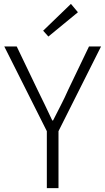

<svg xmlns="http://www.w3.org/2000/svg" viewBox="-20 -968 542 988"><path d="M229 -780 381 -905 345 -948 202 -810ZM221 0H281V-293L500 -729H438L331 -506C308 -453 281 -404 253 -348H249C222 -404 200 -453 173 -506L66 -729H2L221 -293Z"/></svg>

Font: Spoqa Han Sans Neo Light
Style: Regular
Weight: 300
Designer: [Spoqa Han Sans Neo] Dong-huui Kim ___ Younghwa Kang ___ Yujin Lee ___ [Noto Sans] Ryoko NISHIZUKA ____ (kana & ideograp
Foundry: Spoqa (http://www.spoqa-han-sans.com)
Version: Version 1.100;hotconv 1.0.109;makeotfexe 2.5.65596